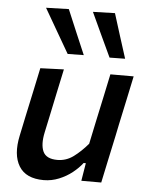

<svg xmlns="http://www.w3.org/2000/svg" viewBox="-55 -823 673 879"><g transform="rotate(5 281.5 -383.0)"><path d="M178.5 12Q97 12 65 -40.2Q33 -92.5 52 -181.5Q56.5 -202.5 60.8 -223.2Q65 -244 71 -272Q85.5 -338.5 96.5 -390.8Q107.5 -443 119 -497L227 -501Q215.5 -446.5 204.2 -394Q193 -341.5 181 -283.5L164.5 -206Q152.5 -149.5 167.2 -117.5Q182 -85.5 233 -85.5Q273.5 -85.5 307 -110.2Q340.5 -135 372 -172L395.5 -283.5Q408 -341 418.8 -392Q429.5 -443 441 -497H548Q536.5 -443 525.5 -390.5Q514.5 -338 500 -271.5L489 -218Q475.5 -156 464.8 -105.2Q454 -54.5 442.5 0H351L364.5 -82H354.5Q336.5 -58.5 309.5 -37Q282.5 -15.5 248.8 -1.8Q215 12 178.5 12ZM238 -573Q209 -622.5 180 -673Q151 -723.5 121 -775L225.5 -778Q247 -727 268.5 -676Q290 -625 312 -574ZM430.5 -573Q407 -622.5 383.5 -673.5Q360 -724.5 336.5 -775L437.5 -778Q453.5 -727 469.5 -676Q485.5 -625 502 -574Z"/></g></svg>

Font: Commissioner Medium
Style: Italic
Weight: 500
Italic angle: -12°
Designer: Kostas Bartsokas
Foundry: Kostas Bartsokas
Version: Version 1.000; ttfautohint (v1.8.3)